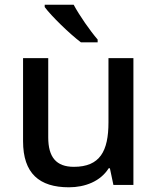

<svg xmlns="http://www.w3.org/2000/svg" viewBox="-20 -786 670 816"><path d="M293 -766H170V-756C197 -719 276 -642 324 -606H395V-618C363 -655 317 -721 293 -766ZM547 -539H441V-266C441 -144 405 -77 294 -77C219 -77 185 -118 185 -202V-539H78V-186C78 -49 147 10 273 10C341 10 407 -15 442 -71H447L462 0H547Z"/></svg>

Font: Noto Sans Bengali UI Medium
Style: Regular
Weight: 500
Designer: Jelle Bosma - Monotype Design Team
Foundry: Monotype Imaging Inc.
Version: Version 2.003